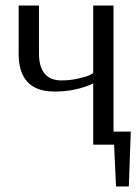

<svg xmlns="http://www.w3.org/2000/svg" viewBox="-20 -520 503 690"><path d="M388 -47H450L443 150H397L390 0H315V-220L310 -218Q306 -216 300 -213.5Q294 -211 285 -208Q276 -205 265 -202Q254 -199 240.5 -196.5Q227 -194 210.5 -192.5Q194 -191 176 -191Q47 -191 47 -327V-500H120V-329Q120 -231 201 -231Q232 -231 260.5 -237.5Q289 -244 302 -250L315 -257V-500H388Z"/></svg>

Font: Arsenal
Style: Regular
Weight: 400
Designer: Andrij Shevchenko
Foundry: Stairsfor
Version: Version 2.001;PS 002.001;hotconv 1.0.88;makeotf.lib2.5.64775